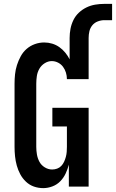

<svg xmlns="http://www.w3.org/2000/svg" viewBox="-20 -962 598 990"><path d="M203 8Q178 8 155 0Q132 -8 114 -25Q96 -42 84.5 -63.5Q73 -85 66.5 -108.5Q60 -132 57.5 -156.5Q55 -181 55 -205V-530Q55 -554 57.5 -578.5Q60 -603 67.5 -626.5Q75 -650 87 -672Q99 -694 117.5 -710Q136 -726 159.5 -734.5Q183 -743 208 -743Q229 -743 249 -737Q269 -731 286 -719Q303 -707 316.5 -690.5Q330 -674 339 -656V-766Q339 -790 343.5 -813.5Q348 -837 358.5 -858.5Q369 -880 386.5 -896.5Q404 -913 425.5 -923.5Q447 -934 470.5 -938Q494 -942 518 -942H558V-858H518Q501 -858 484 -851.5Q467 -845 456 -831.5Q445 -818 441 -801Q437 -784 437 -766V-554H325Q325 -571 320 -587.5Q315 -604 305 -617.5Q295 -631 279.5 -639Q264 -647 247 -647Q228 -647 210.5 -636Q193 -625 183 -607.5Q173 -590 170 -570Q167 -550 167 -530V-205Q167 -185 170.5 -165Q174 -145 183.5 -127.5Q193 -110 211 -99Q229 -88 249 -88Q262 -88 274.5 -92.5Q287 -97 296 -106.5Q305 -116 310.5 -128Q316 -140 319.5 -153Q323 -166 324 -179Q325 -192 325 -205V-310H250V-406H437V0H335V-113Q329 -90 318.5 -67.5Q308 -45 291 -27.5Q274 -10 250.5 -1Q227 8 203 8Z"/></svg>

Font: Iosevka Curly Slab
Style: Bold
Weight: 700
Monospace: yes
Designer: Belleve Invis
Foundry: Belleve Invis
Version: Version 22.1.2; ttfautohint (v1.8.4)